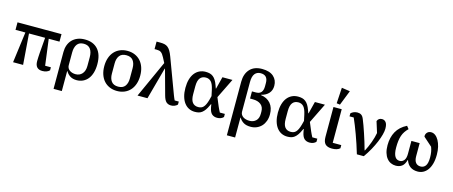

<svg xmlns="http://www.w3.org/2000/svg" viewBox="-53 -1555 5941 2517"><g transform="rotate(15 2917.0 -296.0)"><path d="M154 -418H20V-520H617V-418H471L517 -64H595V-23Q580 -7 555 2.5Q530 12 498 12Q400 12 400 -95Q400 -118 401.5 -149Q403 -180 405 -209L422 -418H203L235 0H99Z M702 -300Q702 -350 717 -392.5Q732 -435 761.5 -466Q791 -497 834 -514.5Q877 -532 933 -532Q1048 -532 1110.5 -462Q1173 -392 1173 -260Q1173 -195 1158 -144.5Q1143 -94 1115.5 -59.5Q1088 -25 1049 -6.5Q1010 12 963 12Q910 12 873.5 -11.5Q837 -35 819 -70H814V200H702ZM929 -60Q985 -60 1019 -98.5Q1053 -137 1053 -206V-323Q1053 -394 1023.5 -434Q994 -474 933 -474Q872 -474 843 -434Q814 -394 814 -324V-151Q814 -129 823.5 -112Q833 -95 849 -83.5Q865 -72 886 -66Q907 -60 929 -60Z M1511 -47Q1574 -47 1603.5 -86Q1633 -125 1633 -190V-330Q1633 -395 1603.5 -434Q1574 -473 1511 -473Q1448 -473 1418.5 -434Q1389 -395 1389 -330V-190Q1389 -125 1418.5 -86Q1448 -47 1511 -47ZM1511 12Q1456 12 1411 -7Q1366 -26 1334 -61Q1302 -96 1284.5 -146.5Q1267 -197 1267 -260Q1267 -323 1284.5 -373.5Q1302 -424 1334 -459Q1366 -494 1411 -513Q1456 -532 1511 -532Q1566 -532 1611 -513Q1656 -494 1688 -459Q1720 -424 1737.5 -373.5Q1755 -323 1755 -260Q1755 -197 1737.5 -146.5Q1720 -96 1688 -61Q1656 -26 1611 -7Q1566 12 1511 12Z M2016 -502 1980 -571Q1968 -594 1957 -608.5Q1946 -623 1934 -631.5Q1922 -640 1907.5 -643Q1893 -646 1874 -646H1846V-748H1895Q1929 -748 1954.5 -742.5Q1980 -737 2000 -721Q2020 -705 2036.5 -677.5Q2053 -650 2069 -607L2248 -127Q2254 -111 2261.5 -93.5Q2269 -76 2275 -64H2331V-23Q2317 -8 2294 2Q2271 12 2245 12Q2205 12 2179.5 -11Q2154 -34 2137 -97L2045 -433H2041L1923 0H1788Z M2956 -22Q2943 -7 2921 2.5Q2899 12 2870 12Q2826 12 2798 -13Q2770 -38 2758 -103L2752 -140H2747L2739 -123Q2721 -83 2702.5 -57Q2684 -31 2664 -15.5Q2644 0 2620.5 6Q2597 12 2567 12Q2523 12 2486.5 -6Q2450 -24 2423.5 -59Q2397 -94 2382.5 -145Q2368 -196 2368 -261Q2368 -326 2382.5 -376.5Q2397 -427 2424 -461.5Q2451 -496 2488.5 -514Q2526 -532 2572 -532Q2603 -532 2628 -525.5Q2653 -519 2673.5 -503Q2694 -487 2710.5 -460.5Q2727 -434 2741 -395L2755 -355H2759L2801 -520H2937L2805 -251L2853 -136Q2861 -118 2870 -99Q2879 -80 2888 -64H2956ZM2710 -323Q2693 -401 2665 -430.5Q2637 -460 2594 -460Q2543 -460 2515.5 -425Q2488 -390 2488 -314V-207Q2488 -130 2515.5 -95Q2543 -60 2594 -60Q2615 -60 2632.5 -66Q2650 -72 2664 -86.5Q2678 -101 2690 -126Q2702 -151 2713 -190L2727 -244Z M3289 -60Q3343 -60 3377 -92.5Q3411 -125 3411 -188V-217Q3411 -280 3370.5 -312Q3330 -344 3261 -344H3223V-441H3277Q3371 -441 3371 -549V-594Q3371 -701 3273 -701Q3223 -701 3194.5 -665.5Q3166 -630 3166 -552V-151Q3166 -129 3176 -112Q3186 -95 3202.5 -83.5Q3219 -72 3241.5 -66Q3264 -60 3289 -60ZM3054 -527Q3054 -633 3111.5 -696.5Q3169 -760 3277 -760Q3380 -760 3433.5 -712Q3487 -664 3487 -586Q3487 -526 3451.5 -485.5Q3416 -445 3350 -429V-425Q3435 -413 3482 -357.5Q3529 -302 3529 -211Q3529 -161 3514 -120Q3499 -79 3472 -50Q3445 -21 3407.5 -4.5Q3370 12 3325 12Q3263 12 3226 -11.5Q3189 -35 3170 -70H3166V200H3054Z M4211 -22Q4198 -7 4176 2.5Q4154 12 4125 12Q4081 12 4053 -13Q4025 -38 4013 -103L4007 -140H4002L3994 -123Q3976 -83 3957.5 -57Q3939 -31 3919 -15.5Q3899 0 3875.5 6Q3852 12 3822 12Q3778 12 3741.5 -6Q3705 -24 3678.5 -59Q3652 -94 3637.5 -145Q3623 -196 3623 -261Q3623 -326 3637.5 -376.5Q3652 -427 3679 -461.5Q3706 -496 3743.5 -514Q3781 -532 3827 -532Q3858 -532 3883 -525.5Q3908 -519 3928.5 -503Q3949 -487 3965.5 -460.5Q3982 -434 3996 -395L4010 -355H4014L4056 -520H4192L4060 -251L4108 -136Q4116 -118 4125 -99Q4134 -80 4143 -64H4211ZM3965 -323Q3948 -401 3920 -430.5Q3892 -460 3849 -460Q3798 -460 3770.5 -425Q3743 -390 3743 -314V-207Q3743 -130 3770.5 -95Q3798 -60 3849 -60Q3870 -60 3887.5 -66Q3905 -72 3919 -86.5Q3933 -101 3945 -126Q3957 -151 3968 -190L3982 -244Z M4420 -520V-64H4536V-21Q4500 12 4429 12Q4366 12 4337 -18Q4308 -48 4308 -115V-520ZM4336 -578 4349 -792 4462 -775 4382 -572Z M4765 0Q4725 -134 4681.5 -252.5Q4638 -371 4600 -456H4543V-497Q4559 -513 4582.5 -522.5Q4606 -532 4632 -532Q4663 -532 4684 -518Q4705 -504 4719 -469Q4733 -436 4749.5 -390Q4766 -344 4783.5 -292Q4801 -240 4818 -184.5Q4835 -129 4849 -77H4854Q4869 -105 4884 -138.5Q4899 -172 4911.5 -206.5Q4924 -241 4933.5 -275Q4943 -309 4948 -338L4901 -488Q4918 -532 4965 -532Q4998 -532 5018.5 -506Q5039 -480 5039 -420Q5039 -388 5026.5 -340Q5014 -292 4990.5 -235.5Q4967 -179 4933.5 -118.5Q4900 -58 4859 0Z M5294 12Q5258 12 5226.5 -2.5Q5195 -17 5171.5 -46.5Q5148 -76 5135 -119.5Q5122 -163 5122 -221Q5122 -326 5165.5 -405Q5209 -484 5304 -532L5334 -494Q5308 -469 5289.5 -441.5Q5271 -414 5260 -381.5Q5249 -349 5244 -309.5Q5239 -270 5239 -221Q5239 -176 5245.5 -146Q5252 -116 5264 -97Q5276 -78 5292.5 -70Q5309 -62 5328 -62Q5363 -62 5386.5 -90.5Q5410 -119 5410 -179V-355H5522V-179Q5522 -119 5545.5 -90.5Q5569 -62 5611 -62Q5654 -62 5678.5 -95.5Q5703 -129 5703 -209Q5703 -288 5679 -348L5561 -453Q5560 -457 5560 -465Q5561 -492 5580.5 -512Q5600 -532 5632 -532Q5663 -532 5689.5 -512Q5716 -492 5736 -456Q5756 -420 5767.5 -371.5Q5779 -323 5779 -266Q5779 -196 5764.5 -144Q5750 -92 5724.5 -57.5Q5699 -23 5665 -5.5Q5631 12 5591 12Q5471 12 5432 -100H5428Q5411 -38 5377 -13Q5343 12 5294 12Z"/></g></svg>

Font: IBM Plex Serif Medm
Style: Regular
Weight: 500
Designer: Mike Abbink, Paul van der Laan, Pieter van Rosmalen
Foundry: Bold Monday
Version: Version 3.001